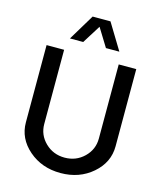

<svg xmlns="http://www.w3.org/2000/svg" viewBox="-143 -1103 1025 1216"><g transform="rotate(15 370.0 -495.0)"><path d="M208 -829 311 -1000H428L532 -829H444L370 -949L295 -829ZM76 -244V-750H191V-264Q191 -192 243 -141.5Q295 -91 370 -91Q445 -91 497 -141.5Q549 -192 549 -264V-750H664V-244Q664 -138 578.5 -64Q493 10 370 10Q247 10 161.5 -64Q76 -138 76 -244Z"/></g></svg>

Font: Orkney Medium
Style: Regular
Weight: 500
Designer: Samuel Oakes and Alfredo Marco Pradil
Foundry: Alfredo Marco Pradil
Version: 1.0; ttfautohint (v1.5)